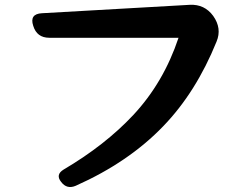

<svg xmlns="http://www.w3.org/2000/svg" viewBox="-20 -758 1040 798"><path d="M234 -2Q210 -32 244 -53Q417 -155 534 -280Q660 -415 722 -601H185Q133 -601 118 -651Q102 -700 154 -703L769 -738Q830 -741 866 -692Q903 -640 880 -585Q795 -375 659 -234Q515 -84 295 14Q258 30 234 -2Z"/></svg>

Font: MaokenZhuyuanTi
Style: Regular
Weight: 400
Designer: Fontworks Inc & LongZhuTi team: ZERO子、时光羊、荆南、频凡、刘鹏、Little White Dog、帆影Magmeta、奈白不弍、白日月球、ChaoTawei、雨三（排名不分先后）
Version: Version 1.000; 20230222